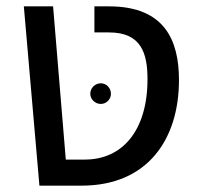

<svg xmlns="http://www.w3.org/2000/svg" viewBox="-20 -584 638 604"><path d="M104 0H237C446 0 543 -148 543 -332C543 -456 499 -564 323 -564H277V-482H323C424 -482 444 -417 444 -335C444 -172 364 -82 247 -82H187L147 -564H55ZM297 -257C315 -257 329 -272 329 -289C329 -307 315 -322 297 -322C279 -322 264 -307 264 -289C264 -272 279 -257 297 -257Z"/></svg>

Font: FiraGO Unicode
Style: Regular
Weight: 400
Designer: bBox Type
Foundry: bBox Type GmbH
Version: Version 1.001;PS 001.001;hotconv 1.0.88;makeotf.lib2.5.64775